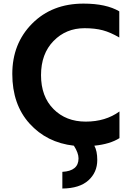

<svg xmlns="http://www.w3.org/2000/svg" viewBox="-20 -791 751 1090"><path d="M454.1 -770.5Q583 -770.5 657.2 -726.6V-578.1Q607.4 -607.4 563.5 -619.1Q519.5 -630.9 460 -630.9Q354.5 -630.9 283.7 -558.1Q212.9 -485.4 212.9 -364.3Q212.9 -243.2 283.7 -171.9Q354.5 -100.6 466.8 -100.6Q579.1 -100.6 658.2 -158.2V-6.8Q604.5 27.3 515.6 36.1Q532.2 66.4 532.2 117.2Q532.2 187.5 481.9 232.9Q431.6 278.3 334 279.3V184.6Q425.8 179.7 425.8 108.4Q425.8 77.1 399.4 36.1Q245.1 18.6 147.5 -89.8Q49.8 -198.2 49.8 -371.1Q49.8 -543.9 162.6 -657.2Q275.4 -770.5 454.1 -770.5Z"/></svg>

Font: GenEi M Gothic v2 Bold
Style: Regular
Weight: 700
Version: Version 2.0